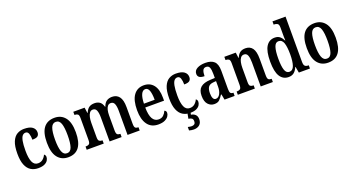

<svg xmlns="http://www.w3.org/2000/svg" viewBox="-57 -1540 4701 2554"><g transform="rotate(-20 2293.0 -263.0)"><path d="M236 10Q178 10 133.5 -17.5Q89 -45 64 -105.5Q39 -166 39 -265Q39 -373 65 -434.5Q91 -496 135 -521.5Q179 -547 233 -547Q313 -547 351 -518.5Q389 -490 389 -444Q389 -410 369 -391.5Q349 -373 291 -373Q291 -422 279.5 -457.5Q268 -493 236 -493Q211 -493 192.5 -473Q174 -453 164 -403.5Q154 -354 154 -266Q154 -162 178 -107Q202 -52 256 -52Q298 -52 326 -76.5Q354 -101 368 -134Q377 -128 383 -118.5Q389 -109 389 -94Q389 -71 375 -47Q361 -23 327.5 -6.5Q294 10 236 10Z M662 10Q567 10 512.5 -59Q458 -128 458 -269Q458 -410 510.5 -478.5Q563 -547 665 -547Q759 -547 813.5 -478.5Q868 -410 868 -269Q868 10 662 10ZM664 -46Q713 -46 732.5 -102.5Q752 -159 752 -269Q752 -379 732.5 -434.5Q713 -490 663 -490Q614 -490 594 -434.5Q574 -379 574 -269Q574 -159 594.5 -102.5Q615 -46 664 -46Z M924 0V-46H933Q960 -46 975.5 -58Q991 -70 991 -117V-424Q991 -468 975 -479.5Q959 -491 932 -491H929V-536H1089L1100 -458H1105Q1124 -505 1153.5 -526Q1183 -547 1232 -547Q1274 -547 1304 -526.5Q1334 -506 1349 -454H1353Q1370 -504 1402 -525.5Q1434 -547 1480 -547Q1544 -547 1580 -500.5Q1616 -454 1616 -352V-117Q1616 -71 1630 -58.5Q1644 -46 1671 -46H1674V0H1502V-340Q1502 -404 1487.5 -439.5Q1473 -475 1436 -475Q1408 -475 1391.5 -455Q1375 -435 1367.5 -401.5Q1360 -368 1360 -329V-117Q1360 -71 1374 -58.5Q1388 -46 1415 -46H1418V0H1248V-340Q1248 -404 1233.5 -439.5Q1219 -475 1182 -475Q1154 -475 1137 -453Q1120 -431 1112 -394.5Q1104 -358 1104 -316V-112Q1104 -69 1120 -57.5Q1136 -46 1163 -46H1165V0Z M1937 10Q1837 10 1785 -62Q1733 -134 1733 -264Q1733 -405 1784.5 -476Q1836 -547 1929 -547Q2015 -547 2064.5 -485.5Q2114 -424 2114 -305V-262H1848Q1849 -154 1878.5 -103Q1908 -52 1964 -52Q2006 -52 2032 -76.5Q2058 -101 2072 -135Q2083 -131 2090.5 -122Q2098 -113 2098 -97Q2098 -74 2081.5 -49Q2065 -24 2029.5 -7Q1994 10 1937 10ZM2001 -316Q2001 -396 1985 -444Q1969 -492 1931 -492Q1893 -492 1872 -446.5Q1851 -401 1849 -316Z M2385 10Q2327 10 2282.5 -17.5Q2238 -45 2213 -105.5Q2188 -166 2188 -265Q2188 -373 2214 -434.5Q2240 -496 2284 -521.5Q2328 -547 2382 -547Q2462 -547 2500 -518.5Q2538 -490 2538 -444Q2538 -410 2518 -391.5Q2498 -373 2440 -373Q2440 -422 2428.5 -457.5Q2417 -493 2385 -493Q2360 -493 2341.5 -473Q2323 -453 2313 -403.5Q2303 -354 2303 -266Q2303 -162 2327 -107Q2351 -52 2405 -52Q2447 -52 2475 -76.5Q2503 -101 2517 -134Q2526 -128 2532 -118.5Q2538 -109 2538 -94Q2538 -71 2524 -47Q2510 -23 2476.5 -6.5Q2443 10 2385 10ZM2358 234Q2346 234 2326 231.5Q2306 229 2291 224V175Q2323 183 2345 183Q2369 183 2383.5 171.5Q2398 160 2398 130Q2398 100 2380.5 89.5Q2363 79 2336 75L2352 -9H2395L2386 36Q2423 41 2446.5 64Q2470 87 2470 128Q2470 180 2439 207Q2408 234 2358 234Z M2729 10Q2678 10 2641.5 -29.5Q2605 -69 2605 -151Q2605 -232 2650 -270Q2695 -308 2786 -312L2852 -315V-373Q2852 -430 2840 -461.5Q2828 -493 2792 -493Q2757 -493 2744.5 -463.5Q2732 -434 2732 -384Q2638 -384 2638 -449Q2638 -497 2684 -522Q2730 -547 2801 -547Q2883 -547 2924.5 -508Q2966 -469 2966 -375V-117Q2966 -76 2976.5 -61Q2987 -46 3015 -46H3018V0H2875L2860 -79H2853Q2827 -38 2802 -14Q2777 10 2729 10ZM2771 -49Q2808 -49 2830.5 -89.5Q2853 -130 2853 -191V-270L2815 -267Q2762 -263 2741.5 -233Q2721 -203 2721 -146Q2721 -101 2733 -75Q2745 -49 2771 -49Z M3063 0V-46H3069Q3096 -46 3113 -58Q3130 -70 3130 -117V-423Q3130 -467 3113.5 -478.5Q3097 -490 3071 -490H3067V-536H3229L3239 -458H3243Q3262 -504 3291 -525.5Q3320 -547 3368 -547Q3432 -547 3466 -500.5Q3500 -454 3500 -352V-117Q3500 -71 3514 -58.5Q3528 -46 3555 -46H3559V0H3387V-340Q3387 -403 3373 -439.5Q3359 -476 3322 -476Q3292 -476 3274.5 -453Q3257 -430 3249.5 -393.5Q3242 -357 3242 -316V-112Q3242 -69 3257.5 -57.5Q3273 -46 3300 -46H3304V0Z M3781 10Q3703 10 3660.5 -56.5Q3618 -123 3618 -267Q3618 -412 3660.5 -479.5Q3703 -547 3782 -547Q3828 -547 3855.5 -523.5Q3883 -500 3900 -464H3904Q3902 -487 3902 -515Q3902 -543 3902 -572V-648Q3902 -691 3882.5 -702.5Q3863 -714 3837 -714H3830V-760H4015V-120Q4015 -75 4031 -60.5Q4047 -46 4076 -46H4084V0H3927L3911 -86H3907Q3889 -41 3859 -15.5Q3829 10 3781 10ZM3813 -52Q3862 -52 3882 -109.5Q3902 -167 3902 -268Q3902 -372 3883 -428.5Q3864 -485 3813 -485Q3770 -485 3751.5 -428.5Q3733 -372 3733 -267Q3733 -159 3751.5 -105.5Q3770 -52 3813 -52Z M4341 10Q4246 10 4191.5 -59Q4137 -128 4137 -269Q4137 -410 4189.5 -478.5Q4242 -547 4344 -547Q4438 -547 4492.5 -478.5Q4547 -410 4547 -269Q4547 10 4341 10ZM4343 -46Q4392 -46 4411.5 -102.5Q4431 -159 4431 -269Q4431 -379 4411.5 -434.5Q4392 -490 4342 -490Q4293 -490 4273 -434.5Q4253 -379 4253 -269Q4253 -159 4273.5 -102.5Q4294 -46 4343 -46Z"/></g></svg>

Font: Noto Serif Thai ExtraCondensed SemiBold
Style: Regular
Weight: 600
Width: 2
Designer: Monotype Design Team
Foundry: Monotype Imaging Inc.
Version: Version 2.001; ttfautohint (v1.8.4.7-5d5b)